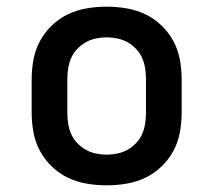

<svg xmlns="http://www.w3.org/2000/svg" viewBox="-20 -548 640 576"><path d="M300 8Q270 8 240.5 3Q211 -2 184.5 -14.5Q158 -27 136 -48Q114 -69 100 -95Q86 -121 80.5 -150.5Q75 -180 75 -210V-310Q75 -340 80.5 -369.5Q86 -399 100 -425Q114 -451 136 -472Q158 -493 184.5 -505.5Q211 -518 240.5 -523Q270 -528 300 -528Q330 -528 359.5 -523Q389 -518 415.5 -505.5Q442 -493 464 -472Q486 -451 500 -425Q514 -399 519.5 -369.5Q525 -340 525 -310V-210Q525 -180 519.5 -150.5Q514 -121 500 -95Q486 -69 464 -48Q442 -27 415.5 -14.5Q389 -2 359.5 3Q330 8 300 8ZM300 -84Q316 -84 332.5 -87.5Q349 -91 363 -99Q377 -107 388.5 -119Q400 -131 406.5 -146Q413 -161 415.5 -177.5Q418 -194 418 -210V-310Q418 -326 415.5 -342.5Q413 -359 406.5 -374Q400 -389 388.5 -401Q377 -413 363 -421Q349 -429 332.5 -432.5Q316 -436 300 -436Q284 -436 267.5 -432.5Q251 -429 237 -421Q223 -413 211.5 -401Q200 -389 193.5 -374Q187 -359 184.5 -342.5Q182 -326 182 -310V-210Q182 -194 184.5 -177.5Q187 -161 193.5 -146Q200 -131 211.5 -119Q223 -107 237 -99Q251 -91 267.5 -87.5Q284 -84 300 -84Z"/></svg>

Font: Iosevka Semibold Extended
Style: Regular
Weight: 600
Width: 7
Monospace: yes
Designer: Belleve Invis
Foundry: Belleve Invis
Version: Version 32.5.0; ttfautohint (v1.8.4)